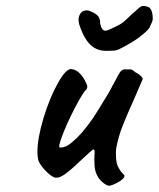

<svg xmlns="http://www.w3.org/2000/svg" viewBox="-20 -603 522 631"><path d="M304 -18Q296 -31 293 -43.5Q290 -56 290 -80L291 -103Q291 -112 288 -112Q285 -112 274.5 -102.5Q264 -93 248 -78Q218 -49 197.5 -33.5Q177 -18 164 -19Q153 -19 133 -38.5Q113 -58 106 -76Q103 -88 103 -103Q103 -149 123 -215Q143 -281 170 -329.5Q197 -378 215 -376Q231 -374 243.5 -360.5Q256 -347 264 -328Q267 -322 267 -318Q267 -311 259 -304Q244 -284 221 -238.5Q198 -193 184 -155.5Q170 -118 177 -118Q191 -118 202.5 -125Q214 -132 233 -150Q269 -186 303 -242Q345 -309 349 -320L360 -340Q370 -360 375 -366.5Q380 -373 387 -375H410Q416 -374 424 -366Q433 -362 441 -355Q449 -348 449 -343L433 -306L424 -285Q397 -225 383 -189.5Q369 -154 362 -116Q361 -111 361 -99Q361 -69 367 -57Q376 -39 385 -31Q393 -25 385 -16.5Q377 -8 362.5 -1Q348 6 345 6Q338 10 326.5 3Q315 -4 304 -18ZM240 -524Q238 -534 238 -537Q238 -549 244 -558Q248 -565 256.5 -567.5Q265 -570 272 -568Q291 -561 300 -552.5Q309 -544 309 -529Q309 -525 310.5 -521Q312 -517 312 -516Q316 -502 327 -502L335 -504Q356 -513 370 -520.5Q384 -528 395 -539Q408 -552 438 -578Q446 -585 456 -583Q473 -580 474 -574L476 -572Q482 -560 482 -543V-542Q482 -533 476 -523Q472 -511 464 -503Q456 -495 437 -480Q413 -462 373 -442Q364 -437 351.5 -436.5Q339 -436 335 -436Q300 -434 277.5 -455.5Q255 -477 240 -524Z"/></svg>

Font: Caveat
Style: Bold
Weight: 700
Designer: Pablo Impallari
Foundry: Pablo Impallari
Version: Version 1.500; ttfautohint (v1.6)